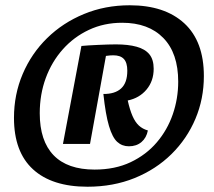

<svg xmlns="http://www.w3.org/2000/svg" viewBox="-20 -698 811 728"><path d="M311.7 10Q177.3 10 105.2 -56Q33 -122 33 -251Q33 -339.7 66 -417.3Q99 -495 158.5 -553.3Q218 -611.7 298.2 -644.8Q378.3 -678 472 -678Q604.3 -678 678.7 -609.7Q753 -541.3 753 -409.7Q753 -323.3 721 -247.5Q689 -171.7 630.2 -113.7Q571.3 -55.7 490.3 -22.8Q409.3 10 311.7 10ZM338.7 -55Q416 -55 475.2 -83Q534.3 -111 574.5 -158.2Q614.7 -205.3 635.2 -264.8Q655.7 -324.3 655.7 -388.3Q655.7 -496.3 599.3 -554Q543 -611.7 443.3 -611.7Q374.3 -611.7 317.2 -584.8Q260 -558 218.2 -511Q176.3 -464 153.5 -402Q130.7 -340 130.7 -268.7Q130.7 -163.7 183.3 -109.3Q236 -55 338.7 -55ZM468.7 -143.3Q442.7 -143.3 424.3 -160.2Q406 -177 393.2 -220.3Q380.3 -263.7 372 -341.7Q416 -341.3 439.3 -362.7Q462.7 -384 462.7 -430Q462.7 -460.3 449.7 -474.3Q436.7 -488.3 409.7 -488.3Q403 -488.3 397.2 -487.8Q391.3 -487.3 381.7 -486L321.3 -152.3H218.7L288.7 -523.7Q298.3 -525 314.8 -525.8Q331.3 -526.7 351 -527.7Q370.7 -528.7 389.2 -529.2Q407.7 -529.7 419.7 -529.7Q466 -529.7 498 -520.8Q530 -512 546.3 -492.2Q562.7 -472.3 562.7 -437.3Q562.7 -390.7 535.5 -358.3Q508.3 -326 464.3 -317Q472.3 -281.3 482.5 -258Q492.7 -234.7 506.7 -221.8Q520.7 -209 540.7 -203.3Q535.3 -175.3 516.3 -159.3Q497.3 -143.3 468.7 -143.3Z"/></svg>

Font: Sansita Swashed Light
Style: Regular
Weight: 300
Designer: Pablo Cosgaya
Foundry: Omnibus-Type
Version: Version 1.003